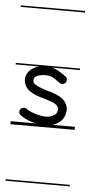

<svg xmlns="http://www.w3.org/2000/svg" viewBox="-54 -494 358 758"><g transform="rotate(5 124.5 -115.5)"><path d="M-2.5 226V232H252V226ZM-2.5 -235V-229H90.6C82.7 -227.1 75 -224.2 68 -220C52 -211 39 -194 39 -173C39 -152 52 -135 67 -126C81 -116 98 -111 113 -107C128 -102 146 -97 160 -91C167 -87 172 -84 175 -80C178 -76 179 -73 179 -68C179 -54 175 -48 166 -43C158 -37 144 -34 133 -34C110 -34 69 -47 56 -58C51 -62 45 -63 39 -60C36 -59 28 -55 28 -44C28 -39 30 -34 35 -31C51.2 -18 74.1 -8.9 97 -4H-2.5V8H252V-4H162.9C170.4 -6.2 177.9 -9.4 185 -14C201 -24 214 -44 214 -68C214 -82 208 -93 201 -102C194 -111 184 -117 175 -121C156 -131 136 -135 123 -139C108 -144 94 -149 85 -155C76 -160 73 -164 73 -173C73 -182 76 -185 84 -190C92 -194 106 -197 118 -197C143 -197 152 -189 177 -171C180 -169 183 -168 187 -168C192 -168 197 -171 201 -175C203 -178 204 -182 204 -185C204 -191 202 -196 197 -199C178.7 -212.2 162.5 -223.7 142.2 -229H252V-235ZM-2.5 -463V-457H252V-463Z"/></g></svg>

Font: LetsTraceRuled
Style: Medium
Weight: 500
Version: Version 003.000